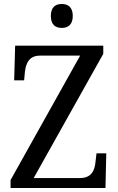

<svg xmlns="http://www.w3.org/2000/svg" viewBox="-20 -943 592 963"><path d="M290 -803C320 -803 345 -818 345 -863C345 -908 320 -923 290 -923C259 -923 235 -908 235 -863C235 -818 259 -803 290 -803ZM33 0H509L513 -174H464L459 -131C455 -87 438 -50 381 -50H149L498 -673V-714H56L51 -540H101L105 -583C110 -626 126 -664 181 -664H382L33 -40Z"/></svg>

Font: Noto Serif Devanagari SemiCondensed
Style: Regular
Weight: 400
Width: 4
Designer: Universal Thirst, Indian Type Foundry and the Monotype Design Team
Foundry: Monotype Imaging Inc.
Version: Version 2.004